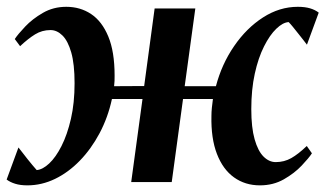

<svg xmlns="http://www.w3.org/2000/svg" viewBox="-28 -548 980 578"><path d="M54.5 10Q33 10 17.8 5.2Q2.5 0.5 -8 -7.5L27.5 -104Q32.5 -98 39.5 -88.8Q46.5 -79.5 54.5 -69.5Q62.5 -59.5 70 -50.5Q77.5 -41.5 82.5 -36Q100.5 -37.5 120.2 -56Q140 -74.5 157.2 -108.5Q174.5 -142.5 185.5 -190.2Q196.5 -238 196.5 -297.5Q196.5 -355 186.5 -390Q176.5 -425 160 -441.2Q143.5 -457.5 124 -457.5Q98.5 -457.5 77.5 -444.5Q56.5 -431.5 32.5 -409L16.5 -430.5Q26 -445 47.8 -468Q69.5 -491 101 -509.2Q132.5 -527.5 171.5 -527.5Q213.5 -527.5 246.2 -505.8Q279 -484 298 -438.2Q317 -392.5 317 -320.5Q317 -313 316.8 -304.5Q316.5 -296 315.5 -288.5L406 -289L437.5 -522.5H560L528 -288.5H622Q639.5 -355 676.8 -409.2Q714 -463.5 763.8 -495.5Q813.5 -527.5 868.5 -527.5Q890 -527.5 905.2 -523Q920.5 -518.5 931.5 -510L896 -413.5Q891.5 -419.5 884.2 -428.8Q877 -438 869 -448Q861 -458 853.8 -467Q846.5 -476 841 -481.5Q823.5 -480.5 803.8 -461.5Q784 -442.5 766.8 -408.2Q749.5 -374 739 -326.2Q728.5 -278.5 728.5 -219.5Q728.5 -164 738.5 -128.8Q748.5 -93.5 765.2 -76.8Q782 -60 802 -60Q827.5 -60 848.8 -72Q870 -84 895.5 -108.5L911 -86.5Q902 -72.5 880.2 -49.5Q858.5 -26.5 826.5 -8.2Q794.5 10 754.5 10Q710 10 676.5 -14Q643 -38 625 -84.8Q607 -131.5 608.5 -199Q608.5 -210.5 609.8 -223.5Q611 -236.5 613 -250H523L489 0H367L401 -250H309Q297 -194.5 271.8 -147Q246.5 -99.5 212.2 -64.2Q178 -29 137.8 -9.5Q97.5 10 54.5 10Z"/></svg>

Font: Merriweather 96pt SemiBold
Style: Italic
Weight: 600
Italic angle: -7.8°
Version: Version 2.101